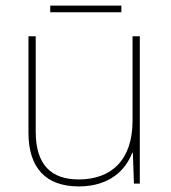

<svg xmlns="http://www.w3.org/2000/svg" viewBox="-20 -658 613 688"><path d="M415 -638H160V-614H415ZM481 -528H455V-226C455 -82 377 -15 262 -15C163 -15 108 -68 108 -186V-528H82V-182C82 -57 144 10 262 10C374 10 431 -50 454 -111H456L460 0H481Z"/></svg>

Font: Noto Sans Lao UI Thin
Style: Regular
Weight: 100
Designer: Monotype Design Team
Foundry: Monotype Imaging Inc.
Version: Version 2.000